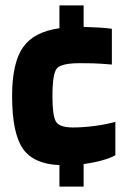

<svg xmlns="http://www.w3.org/2000/svg" viewBox="-20 -674 471 714"><path d="M291 -64V20H201V-60Q104 -64 64.5 -122Q25 -180 25 -317Q25 -440 65.5 -498Q106 -556 201 -569V-654H291V-574Q324 -573 349 -571.5Q374 -570 396 -567V-434Q347 -438 325 -438.5Q303 -439 277 -439Q208 -439 191.5 -419.5Q175 -400 175 -317Q175 -242 188.5 -221Q202 -200 251 -200Q291 -200 334.5 -206Q378 -212 409 -221V-97Q393 -87 361 -78Q329 -69 291 -64Z"/></svg>

Font: Blinker
Style: Bold
Weight: 700
Designer: Juergen Huber
Foundry: supertype
Version: Version 1.015;PS 1.15;hotconv 1.0.88;makeotf.lib2.5.647800; 